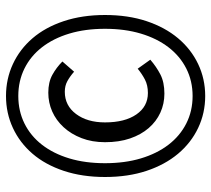

<svg xmlns="http://www.w3.org/2000/svg" viewBox="-52 -641 704 640"><g transform="rotate(-90 300.0 -321.0)"><path d="M300 11Q243 11 193.5 -12.5Q144 -36 107.5 -79.5Q71 -123 50.5 -184.5Q30 -246 30 -323Q30 -399 50.5 -460.5Q71 -522 107.5 -564.5Q144 -607 193.5 -630Q243 -653 300 -653Q357 -653 406.5 -630Q456 -607 492.5 -564.5Q529 -522 549.5 -460.5Q570 -399 570 -323Q570 -246 549.5 -184.5Q529 -123 492.5 -79.5Q456 -36 406.5 -12.5Q357 11 300 11ZM300 -31Q350 -31 391.5 -52Q433 -73 462.5 -111.5Q492 -150 508 -203.5Q524 -257 524 -323Q524 -389 508 -442Q492 -495 462.5 -533Q433 -571 391.5 -591.5Q350 -612 300 -612Q250 -612 208.5 -591.5Q167 -571 137.5 -533Q108 -495 92 -442Q76 -389 76 -323Q76 -257 92 -203.5Q108 -150 137.5 -111.5Q167 -73 208.5 -52Q250 -31 300 -31ZM308 -125Q274 -125 244.5 -138.5Q215 -152 193 -177.5Q171 -203 158.5 -239.5Q146 -276 146 -323Q146 -366 159.5 -401Q173 -436 196 -461Q219 -486 248.5 -499Q278 -512 311 -512Q346 -512 370.5 -498.5Q395 -485 415 -465L381 -426Q365 -440 349.5 -448.5Q334 -457 314 -457Q268 -457 240 -419.5Q212 -382 212 -323Q212 -257 238.5 -218.5Q265 -180 310 -180Q336 -180 355 -190Q374 -200 391 -214L421 -172Q398 -152 372 -138.5Q346 -125 308 -125Z"/></g></svg>

Font: Source Code Pro
Style: Regular
Weight: 400
Monospace: yes
Designer: Paul D. Hunt, Teo Tuominen
Foundry: Adobe Systems Incorporated
Version: Version 2.030;PS 1.000;hotconv 16.6.51;makeotf.lib2.5.65220